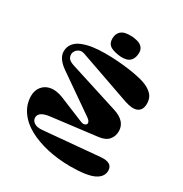

<svg xmlns="http://www.w3.org/2000/svg" viewBox="-218 -1132 1255 1315"><g transform="rotate(30 409.5 -474.5)"><path d="M400.9 -814.9Q357.9 -825.2 345 -847.4Q332 -869.6 336.9 -902.8Q340.8 -927.7 356.4 -943.1Q372.1 -958.5 394.8 -962.9Q417.5 -967.3 440.9 -966.3Q464.4 -965.3 488.8 -959Q517.6 -951.7 533 -930.7Q548.3 -909.7 542 -874Q538.1 -847.7 523.9 -831.5Q509.8 -815.4 489 -810.8Q468.3 -806.2 446.8 -807.4Q425.3 -808.6 400.9 -814.9ZM231.9 -104 671.9 -143.1Q764.2 -151.4 764.2 -87.9Q764.2 -37.6 708.3 -10.7Q652.3 16.1 523.9 16.1Q427.2 16.1 341.8 -3.2Q256.3 -22.5 191.2 -57.9Q126 -93.3 87.9 -147.9Q49.8 -202.6 49.8 -269Q49.8 -314 75.4 -344.2Q101.1 -374.5 141.8 -380.6Q182.6 -386.7 232.9 -368.2L433.1 -286.1Q451.2 -278.3 462.2 -281.2Q473.1 -284.2 478.3 -291.5Q483.4 -298.8 478.3 -310.5Q473.1 -322.3 459 -332L161.1 -539.1Q90.8 -589.4 90.8 -644Q90.8 -680.2 111.3 -706.3Q131.8 -732.4 168.2 -746.8Q204.6 -761.2 248 -767.6Q291.5 -773.9 344.2 -773.9Q442.9 -774.4 542.2 -760Q641.6 -745.6 686 -725.1Q727.5 -705.6 746.8 -679Q766.1 -652.3 764.2 -610.8Q761.7 -564.9 728 -550.3Q694.3 -535.6 629.9 -557.1L221.2 -700.2Q196.8 -708.5 179.7 -700.7Q162.6 -692.9 153.8 -679.4Q145 -666 145 -653.8Q145 -632.8 156.2 -618.9Q167.5 -605 200.2 -594.2L589.8 -470.2Q691.9 -438 691.9 -357.9Q691.9 -317.9 667.5 -289.6Q643.1 -261.2 589.8 -254.9L231.9 -210.9Q147.9 -200.2 147.9 -153.8Q147.9 -130.9 169.7 -115.7Q191.4 -100.6 231.9 -104Z"/></g></svg>

Font: Pilowlava
Style: Regular
Weight: 400
Designer: Anton Moglia, Jérémy Landes, Maksym Kobuzan (Cyrillic), Velvetyne Type Foundry
Foundry: Anton Moglia, Jérémy Landes, Velvetyne Type Foundry
Version: Version 1.001;hotconv 1.0.109;makeotfexe 2.5.65596